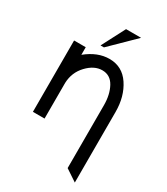

<svg xmlns="http://www.w3.org/2000/svg" viewBox="-211 -736 909 1047"><g transform="rotate(30 244.0 -213.0)"><path d="M439.5 219.7 366.2 170.9V-224.6Q366.2 -291.5 340.6 -338.6Q314.9 -385.7 264.2 -385.7Q213.9 -385.7 169.2 -338.6Q124.5 -291.5 122.1 -224.6V0H48.8V-449.2H122.1V-401.4Q192.9 -459 267.1 -459Q348.1 -459 393.8 -390.4Q439.5 -321.8 439.5 -224.6ZM208.5 -498H187L263.2 -644.5H357.9Z"/></g></svg>

Font: Catrinity
Style: Regular
Weight: 400
Designer: Alexander Lange
Foundry: High-Logic / Made with FontCreator
Version: Version 2.090;May 20, 2024;FontCreator 15.0.0.2974 64-bit